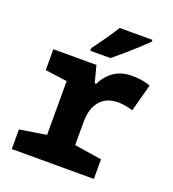

<svg xmlns="http://www.w3.org/2000/svg" viewBox="-139 -871 877 976"><g transform="rotate(20 300.0 -383.0)"><path d="M36 0V-106L180 -129V-420L61 -436V-549H294L318 -458H326Q347 -503 386.5 -531Q426 -559 484 -559Q499 -559 525.5 -556.5Q552 -554 584 -543L544 -394Q529 -400 506 -404Q483 -408 464 -408Q401 -408 366.5 -367.5Q332 -327 332 -255V-129L480 -106V0ZM240 -620Q264 -652 292.5 -692.5Q321 -733 341 -766H518V-756Q500 -738 470 -710.5Q440 -683 407 -654.5Q374 -626 349 -606H240Z"/></g></svg>

Font: Noto Sans Mono ExtraBold
Style: Regular
Weight: 800
Designer: Monotype Design Team
Foundry: Monotype Imaging Inc.
Version: Version 2.014